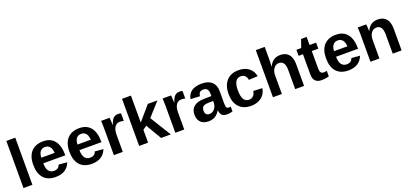

<svg xmlns="http://www.w3.org/2000/svg" viewBox="28 -1746 5892 2775"><g transform="rotate(-20 2974.0 -358.0)"><path d="M69.8 0V-724.6H207V0Z M564 9.8Q444.8 9.8 380.9 -60.8Q316.9 -131.3 316.9 -266.6Q316.9 -397.5 381.8 -467.8Q446.8 -538.1 565.9 -538.1Q679.7 -538.1 739.7 -462.6Q799.8 -387.2 799.8 -241.7V-237.8H460.9Q460.9 -160.6 489.5 -121.3Q518.1 -82 570.8 -82Q643.6 -82 662.6 -145L792 -133.8Q735.8 9.8 564 9.8ZM564 -451.7Q515.6 -451.7 489.5 -418Q463.4 -384.3 461.9 -323.7H667Q663.1 -387.7 636.2 -419.7Q609.4 -451.7 564 -451.7Z M1120.1 9.8Q1001 9.8 937 -60.8Q873 -131.3 873 -266.6Q873 -397.5 938 -467.8Q1002.9 -538.1 1122.1 -538.1Q1235.8 -538.1 1295.9 -462.6Q1356 -387.2 1356 -241.7V-237.8H1017.1Q1017.1 -160.6 1045.7 -121.3Q1074.2 -82 1127 -82Q1199.7 -82 1218.8 -145L1348.1 -133.8Q1292 9.8 1120.1 9.8ZM1120.1 -451.7Q1071.8 -451.7 1045.7 -418Q1019.5 -384.3 1018.1 -323.7H1223.1Q1219.2 -387.7 1192.4 -419.7Q1165.5 -451.7 1120.1 -451.7Z M1460 0V-404.3Q1460 -447.8 1458.7 -476.8Q1457.5 -505.9 1456.1 -528.3H1586.9Q1588.4 -519.5 1590.8 -474.9Q1593.3 -430.2 1593.3 -415.5H1595.2Q1615.2 -471.2 1630.9 -493.9Q1646.5 -516.6 1668 -527.6Q1689.5 -538.6 1721.7 -538.6Q1748 -538.6 1764.2 -531.2V-416.5Q1731 -423.8 1705.6 -423.8Q1654.3 -423.8 1625.7 -382.3Q1597.2 -340.8 1597.2 -259.3V0Z M2186.5 0 2045.4 -239.3 1986.3 -198.2V0H1849.1V-724.6H1986.3V-309.6L2174.8 -528.3H2322.3L2136.7 -322.3L2336.4 0Z M2405.3 0V-404.3Q2405.3 -447.8 2404.1 -476.8Q2402.8 -505.9 2401.4 -528.3H2532.2Q2533.7 -519.5 2536.1 -474.9Q2538.6 -430.2 2538.6 -415.5H2540.5Q2560.5 -471.2 2576.2 -493.9Q2591.8 -516.6 2613.3 -527.6Q2634.8 -538.6 2667 -538.6Q2693.4 -538.6 2709.5 -531.2V-416.5Q2676.3 -423.8 2650.9 -423.8Q2599.6 -423.8 2571 -382.3Q2542.5 -340.8 2542.5 -259.3V0Z M2916.5 9.8Q2839.8 9.8 2796.9 -32Q2753.9 -73.7 2753.9 -149.4Q2753.9 -231.4 2807.4 -274.4Q2860.8 -317.4 2962.4 -318.4L3076.2 -320.3V-347.2Q3076.2 -398.9 3058.1 -424.1Q3040 -449.2 2999 -449.2Q2960.9 -449.2 2943.1 -431.9Q2925.3 -414.6 2920.9 -374.5L2777.8 -381.3Q2791 -458.5 2848.4 -498.3Q2905.8 -538.1 3004.9 -538.1Q3105 -538.1 3159.2 -488.8Q3213.4 -439.5 3213.4 -348.6V-156.2Q3213.4 -111.8 3223.4 -95Q3233.4 -78.1 3256.8 -78.1Q3272.5 -78.1 3287.1 -81.1V-6.8Q3274.9 -3.9 3265.1 -1.5Q3255.4 1 3245.6 2.4Q3235.8 3.9 3224.9 4.9Q3213.9 5.9 3199.2 5.9Q3147.5 5.9 3122.8 -19.5Q3098.1 -44.9 3093.3 -94.2H3090.3Q3032.7 9.8 2916.5 9.8ZM3076.2 -244.6 3005.9 -243.7Q2958 -241.7 2938 -233.2Q2918 -224.6 2907.5 -207Q2897 -189.5 2897 -160.2Q2897 -122.6 2914.3 -104.2Q2931.6 -85.9 2960.4 -85.9Q2992.7 -85.9 3019.3 -103.5Q3045.9 -121.1 3061 -152.1Q3076.2 -183.1 3076.2 -217.8Z M3570.8 9.8Q3450.7 9.8 3385.3 -61.8Q3319.8 -133.3 3319.8 -261.2Q3319.8 -392.1 3385.7 -465.1Q3451.7 -538.1 3572.8 -538.1Q3666 -538.1 3727.1 -491.2Q3788.1 -444.3 3803.7 -361.8L3665.5 -355Q3659.7 -395.5 3636.2 -419.7Q3612.8 -443.8 3569.8 -443.8Q3463.9 -443.8 3463.9 -266.6Q3463.9 -84 3571.8 -84Q3610.8 -84 3637.2 -108.6Q3663.6 -133.3 3669.9 -182.1L3807.6 -175.8Q3800.3 -121.6 3768.8 -79.1Q3737.3 -36.6 3686 -13.4Q3634.8 9.8 3570.8 9.8Z M4042 -422.9Q4069.8 -483.4 4111.8 -510.7Q4153.8 -538.1 4211.9 -538.1Q4295.9 -538.1 4340.8 -486.3Q4385.7 -434.6 4385.7 -335V0H4249V-295.9Q4249 -435.1 4154.8 -435.1Q4105 -435.1 4074.5 -392.3Q4043.9 -349.6 4043.9 -282.7V0H3906.7V-724.6H4043.9V-526.9Q4043.9 -473.6 4040 -422.9Z M4652.8 8.8Q4592.3 8.8 4559.6 -24.2Q4526.9 -57.1 4526.9 -124V-435.5H4460V-528.3H4533.7L4576.7 -652.3H4662.6V-528.3H4762.7V-435.5H4662.6V-161.1Q4662.6 -122.6 4677.2 -104.2Q4691.9 -85.9 4722.7 -85.9Q4738.8 -85.9 4768.6 -92.8V-7.8Q4717.8 8.8 4652.8 8.8Z M5066.9 9.8Q4947.8 9.8 4883.8 -60.8Q4819.8 -131.3 4819.8 -266.6Q4819.8 -397.5 4884.8 -467.8Q4949.7 -538.1 5068.8 -538.1Q5182.6 -538.1 5242.7 -462.6Q5302.7 -387.2 5302.7 -241.7V-237.8H4963.9Q4963.9 -160.6 4992.4 -121.3Q5021 -82 5073.7 -82Q5146.5 -82 5165.5 -145L5294.9 -133.8Q5238.8 9.8 5066.9 9.8ZM5066.9 -451.7Q5018.6 -451.7 4992.4 -418Q4966.3 -384.3 4964.8 -323.7H5169.9Q5166 -387.7 5139.2 -419.7Q5112.3 -451.7 5066.9 -451.7Z M5749 0V-296.4Q5749 -435.5 5654.8 -435.5Q5605 -435.5 5574.5 -392.8Q5543.9 -350.1 5543.9 -283.2V0H5406.7V-410.2Q5406.7 -452.6 5405.5 -479.7Q5404.3 -506.8 5402.8 -528.3H5533.7Q5535.2 -519 5537.6 -478.8Q5540 -438.5 5540 -423.3H5542Q5569.8 -483.9 5611.8 -511.2Q5653.8 -538.6 5711.9 -538.6Q5795.9 -538.6 5840.8 -486.8Q5885.7 -435.1 5885.7 -335.4V0Z"/></g></svg>

Font: Liberation Sans
Style: Bold
Weight: 700
Designer: Steve Matteson
Foundry: Ascender Corporation
Version: Version 2.1.5